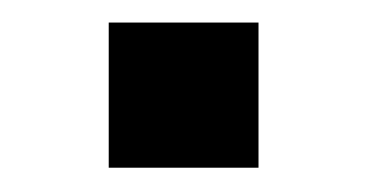

<svg xmlns="http://www.w3.org/2000/svg" viewBox="-20 -368 318 166"><path d="M74 -348.5H203.5V-223H74Z"/></svg>

Font: Hepta Slab ExtraLight Medium
Style: Regular
Weight: 500
Version: Version 1.100